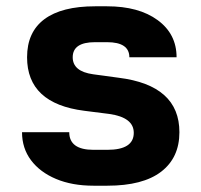

<svg xmlns="http://www.w3.org/2000/svg" viewBox="-20 -580 640 610"><path d="M277 10Q209 10 158 -11.5Q107 -33 78.5 -71Q50 -109 50 -160H200Q200 -104 277 -104H321Q405 -104 405 -158Q405 -207 327 -218L248 -228Q66 -251 66 -398Q66 -478 121 -519Q176 -560 282 -560H320Q421 -560 481 -516Q541 -472 541 -398H391Q391 -446 320 -446H282Q211 -446 211 -398Q211 -353 276 -344L357 -333Q550 -309 550 -160Q550 -79 492 -34.5Q434 10 321 10Z"/></svg>

Font: NKDuy Mono ExtraBold
Style: Regular
Weight: 800
Monospace: yes
Designer: NKDuy
Foundry: NKDuy
Version: Version 2.251; ttfautohint (v1.8.4.7-5d5b)